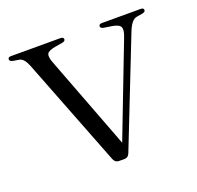

<svg xmlns="http://www.w3.org/2000/svg" viewBox="-89 -545 662 644"><g transform="rotate(-20 242.5 -223.0)"><path d="M251.5 5H231.5Q218 5 212.5 -9L62 -395.5Q50.5 -425.5 34 -428.5L12.5 -432Q0.5 -434.5 0.5 -441.5Q0.5 -449.5 11 -449.5H187.5Q199 -449.5 199 -441.5Q199 -434.5 187.5 -432.5L163.5 -428.5Q136.5 -424 131.8 -414.2Q127 -404.5 136 -381.5L262.5 -49L389.5 -379Q399 -403 393.8 -413.8Q388.5 -424.5 362 -428.5L336 -432.5Q325 -434.5 325 -441.5Q325 -449.5 336 -449.5H474.5Q485 -449.5 485 -441.5Q485 -434.5 472.5 -432.5L452 -429Q433.5 -425.5 419 -388L269.5 -8Q264 5 251.5 5Z"/></g></svg>

Font: Fraunces 72pt S000 Light
Style: Regular
Weight: 300
Version: Version 1.000; ttfautohint (v1.8.3)